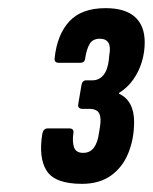

<svg xmlns="http://www.w3.org/2000/svg" viewBox="-20 -795 375 471"><path d="M181 -344Q115 -344 94.5 -376Q74 -408 84 -468Q87 -480 97 -480H150Q162 -480 160 -468Q157 -448 161.5 -434Q166 -420 184 -420Q201 -420 210.5 -433Q220 -446 223 -470L225 -482Q229 -505 223.5 -516.5Q218 -528 198 -528H182Q170 -528 172 -540L180 -587Q182 -598 192 -598H207Q223 -598 233.5 -610.5Q244 -623 247 -648L248 -659Q252 -680 246 -690Q240 -700 225 -700Q207 -700 199.5 -686.5Q192 -673 189 -652Q188 -641 177 -641H124Q113 -641 114 -652Q120 -710 150 -742.5Q180 -775 239 -775Q287 -775 311 -753.5Q335 -732 335 -691Q335 -667 328 -643.5Q321 -620 307 -600Q293 -580 272 -567V-565Q290 -557 299.5 -539.5Q309 -522 309 -496Q309 -455 295 -420Q281 -385 252.5 -364.5Q224 -344 181 -344Z"/></svg>

Font: Sofia Sans Extra Condensed
Style: Bold Italic
Weight: 700
Italic angle: -9°
Designer: Botio Nikoltchev, Ani Petrova
Foundry: lettersoup
Version: Version 4.101